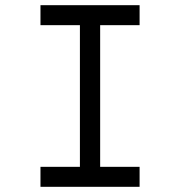

<svg xmlns="http://www.w3.org/2000/svg" viewBox="-20 -720 695 740"><path d="M136 0V-77H288V-623H136V-700H518V-623H366V-77H518V0Z"/></svg>

Font: Lexend Giga Light
Style: Regular
Weight: 300
Version: Version 1.007